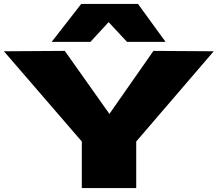

<svg xmlns="http://www.w3.org/2000/svg" viewBox="-25 -961 1112 981"><path d="M393 0V-238L-5 -699L306 -701L534 -379L759 -701L1067 -699L671 -238V0ZM239 -747 390 -941H680L821 -747H624L530 -848L437 -747Z"/></svg>

Font: Georama Extra Expanded ExtraBold
Style: Regular
Weight: 800
Width: 8
Designer: Jean-Baptiste Levee
Foundry: Production Type
Version: Version 1.000